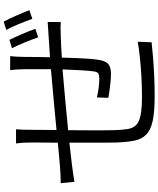

<svg xmlns="http://www.w3.org/2000/svg" viewBox="71 -900 858 1040"><g transform="rotate(-90 500.0 -380.0)"><path d="M715.8 -753.9Q714.4 -741.2 713.1 -720.5Q711.9 -699.7 711.9 -684.1Q711.4 -648.9 711.2 -610.6Q710.9 -572.3 710 -538.1Q742.2 -540 771.5 -542.2Q800.8 -544.4 827.1 -545.9Q845.7 -547.4 865 -548.3Q884.3 -549.3 900.9 -550.8V-480Q890.6 -481 867.7 -481Q844.7 -481 826.2 -480Q802.7 -479.5 772.7 -477.8Q742.7 -476.1 708 -474.1Q707 -438 705.6 -398.2Q704.1 -358.4 701.4 -323Q698.7 -287.6 693.8 -264.2Q687 -231.9 669.9 -220Q652.8 -208 619.1 -208Q600.6 -208 575.2 -210.4Q549.8 -212.9 526.4 -216.3Q502.9 -219.7 490.2 -222.2L492.2 -284.2Q518.1 -277.8 546.6 -274.4Q575.2 -271 592.8 -271Q612.3 -271 621.1 -275.9Q629.9 -280.8 632.8 -297.9Q636.7 -323.7 639.6 -372.6Q642.6 -421.4 644 -470.2Q565.4 -463.9 478.5 -455.6Q391.6 -447.3 314.9 -439.9Q314.5 -387.7 314.2 -337.4Q314 -287.1 314.2 -248Q314.5 -209 314.9 -189.9Q316.4 -148.9 320.6 -120.1Q324.7 -91.3 340.6 -73.7Q356.4 -56.2 393.1 -48.1Q429.7 -40 496.1 -40Q551.3 -40 607.9 -43.2Q664.6 -46.4 713.4 -51.8Q762.2 -57.1 793.9 -63L791 12.2Q757.3 16.1 708.7 20Q660.2 23.9 605.5 26.4Q550.8 28.8 500 28.8Q415 28.8 365.2 18.1Q315.4 7.3 290.8 -17.1Q266.1 -41.5 258.1 -81.5Q250 -121.6 248 -180.2Q247.6 -201.7 247.3 -241.7Q247.1 -281.7 247.1 -331.8Q247.1 -381.8 247.1 -433.1Q211.9 -429.2 182.6 -425.8Q153.3 -422.4 132.8 -419.9Q109.9 -417 83 -413.3Q56.2 -409.7 35.2 -405.8L27.8 -480Q51.3 -480 77.1 -481.4Q103 -482.9 127.9 -484.9Q147.5 -486.3 178.2 -489.3Q209 -492.2 247.1 -496.1Q247.6 -549.3 247.8 -589.6Q248 -629.9 248 -642.1Q248 -663.6 247.1 -681.6Q246.1 -699.7 243.2 -722.2H319.8Q316.9 -690.4 316.9 -645Q316.9 -618.7 316.4 -581.8Q315.9 -544.9 315.9 -502.9Q390.1 -509.8 476.3 -518.1Q562.5 -526.4 645 -533.2V-681.2Q645 -697.3 643.6 -719.2Q642.1 -741.2 640.1 -753.9ZM804.2 -757.8Q817.4 -731 835.4 -689.7Q853.5 -648.4 863.8 -617.2L817.9 -602.1Q806.6 -634.3 790.3 -674.8Q773.9 -715.3 758.8 -744.1ZM902.8 -789.1Q917.5 -762.2 935.3 -721.4Q953.1 -680.7 964.8 -649.9L918 -633.8Q905.8 -668 889.6 -707.5Q873.5 -747.1 857.9 -774.9Z"/></g></svg>

Font: Shanggu Mono N
Style: Regular
Weight: 350
Designer: GuiWonder
Version: Version 1.021